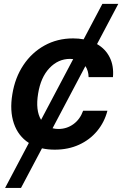

<svg xmlns="http://www.w3.org/2000/svg" viewBox="-20 -747 619 972"><path d="M578.8 -727.3 471.2 -523.8Q514.2 -499.3 535.5 -456.3Q556.8 -413.4 551.8 -356.5H428.6Q427.9 -389.2 412.3 -412.3L246.1 -97.7Q259.9 -94.1 275.6 -94.1Q317.8 -94.1 351.4 -118.3Q384.9 -142.4 400.9 -186.4H523.8Q508.9 -128.6 471.9 -84Q435 -39.4 380.3 -14.4Q325.6 10.7 257.1 10.7Q222.7 10.7 192.5 3.9L86.3 204.5H5.7L126.1 -23.4Q72.1 -57.9 50.2 -122.3Q28.4 -186.8 42.6 -270.6Q56.1 -354 98.4 -417.4Q140.6 -480.8 205.4 -516.7Q270.2 -552.6 350.1 -552.6Q378.2 -552.6 403.4 -547.9L498.2 -727.3ZM350.5 -447.8Q342.7 -448.9 334.5 -448.9Q274.5 -448.9 230.3 -402.2Q186.1 -355.5 172.9 -272.7Q159.1 -188.6 187.9 -140.3Z"/></svg>

Font: Inter UI Semi Bold
Style: Italic
Weight: 600
Italic angle: -9.39999°
Designer: Rasmus Andersson
Foundry: rsms
Version: 3.2;8d6f07862